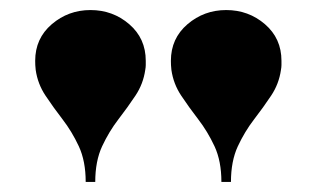

<svg xmlns="http://www.w3.org/2000/svg" viewBox="-20 -780 629 382"><path d="M420.5 -418Q420.5 -459.5 406.8 -489Q393 -518.5 374.5 -542.5Q356 -566.5 340.5 -589.8Q325 -613 321 -641Q320.5 -646.5 320.2 -650.5Q320 -654.5 320 -659Q320 -703.5 353 -731.8Q386 -760 430 -760Q474.5 -760 507.2 -731.8Q540 -703.5 540 -659Q540 -654.5 540 -650.5Q540 -646.5 539 -641Q535 -613 519.5 -589.8Q504 -566.5 485.5 -542.5Q467 -518.5 453.2 -489Q439.5 -459.5 439.5 -418ZM150.5 -418Q150.5 -459.5 136.8 -489Q123 -518.5 104.5 -542.5Q86 -566.5 70.5 -589.8Q55 -613 51 -641Q50.5 -646.5 50.2 -650.5Q50 -654.5 50 -659Q50 -703.5 83 -731.8Q116 -760 160 -760Q204.5 -760 237.2 -731.8Q270 -703.5 270 -659Q270 -654.5 270 -650.5Q270 -646.5 269 -641Q265 -613 249.5 -589.8Q234 -566.5 215.5 -542.5Q197 -518.5 183.2 -489Q169.5 -459.5 169.5 -418Z"/></svg>

Font: Bodoni Moda Black
Style: Regular
Weight: 900
Version: Version 2.005